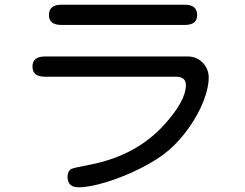

<svg xmlns="http://www.w3.org/2000/svg" viewBox="-20 -738 1040 816"><path d="M171 -498H778Q816 -498 841.5 -471.5Q867 -445 867 -408Q867 -366 845.5 -310Q824 -254 785 -198Q746 -142 698 -100Q650 -59 577 -22.5Q504 14 432 36Q360 58 314 58Q267 58 267 13Q267 -8 281 -19Q288 -24 362 -38Q559 -76 679 -209Q770 -310 770 -376Q770 -412 728 -412H171Q118 -412 118 -455Q118 -498 171 -498ZM241 -718H765Q818 -718 818 -674Q818 -632 765 -632H241Q188 -632 188 -674Q188 -718 241 -718Z"/></svg>

Font: 寒蝉全圆体
Style: Regular
Weight: 400
Designer: Warren2060
      Designed by Motoya company      

      [Varela Round]
      Joe Prince(Latin component); Avraham Cornf
Foundry: ChillType
Version: Version 3.200